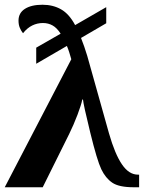

<svg xmlns="http://www.w3.org/2000/svg" viewBox="-20 -790 610 810"><path d="M235.8 -647.9Q220.2 -672.4 201.9 -682.6Q183.6 -692.9 161.1 -692.9Q137.2 -692.9 116.2 -682.6Q95.2 -672.4 77.1 -649.9Q69.3 -659.2 63.7 -672.4Q58.1 -685.5 58.1 -703.1Q58.1 -735.4 85.2 -752.7Q112.3 -770 159.2 -770Q203.6 -770 237.8 -750.5Q272 -731 296.9 -684.1L428.2 -759.8V-691.9L321.8 -629.9Q328.6 -612.8 335.2 -594Q341.8 -575.2 348.1 -554.2L439.9 -227.1Q464.8 -140.1 494.4 -96.7Q523.9 -53.2 562 -53.2H566.9V0H543.9Q481.9 0 453.6 -19.3Q425.3 -38.6 407.5 -75.7Q389.6 -112.8 360.8 -230.5Q332 -348.1 330.1 -370.1H327.1Q323.2 -348.6 306.9 -305.7Q290.5 -262.7 272 -225.1L160.2 0H0L280.8 -540Q276.4 -555.7 272 -569.6Q267.6 -583.5 262.2 -596.2L132.8 -521V-588.9Z"/></svg>

Font: Droid Serif
Style: Bold
Weight: 700
Designer: Monotype Design team
Foundry: Monotype Imaging Inc.
Version: Version 1.03